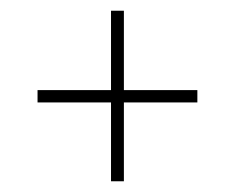

<svg xmlns="http://www.w3.org/2000/svg" viewBox="-20 -469 438 358"><path d="M187 -131V-278H50V-301H187V-449H211V-301H348V-278H211V-131Z"/></svg>

Font: Alumni Sans Thin Thin
Style: Regular
Weight: 250
Version: Version 1.018